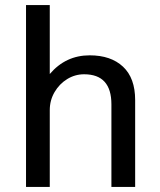

<svg xmlns="http://www.w3.org/2000/svg" viewBox="-20 -740 633 760"><path d="M177 -447Q240 -521 335 -521Q419 -521 467 -476Q515 -431 515 -344V0H421V-327Q421 -446 313 -446Q277 -446 246 -427Q215 -408 196 -375.5Q177 -343 177 -304V0H83V-720H177Z"/></svg>

Font: Chivo
Style: Regular
Weight: 400
Designer: Hector Gatti
Foundry: Omnibus-Type
Version: Version 1.003